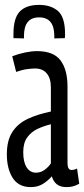

<svg xmlns="http://www.w3.org/2000/svg" viewBox="-20 -755 344 785"><path d="M8 -124Q8 -181 30.5 -215.5Q53 -250 93.5 -269Q134 -288 188 -299V-398Q188 -435 171 -455Q154 -475 124 -475Q111 -475 91.5 -472.5Q72 -470 46 -461L30 -525Q56 -535 83 -540.5Q110 -546 131 -546Q199 -546 227.5 -508Q256 -470 256 -401V-91Q256 -73 260.5 -66.5Q265 -60 272 -60Q284 -60 295 -66L304 -4Q292 3 280 6.5Q268 10 252 10Q227 10 212.5 -1.5Q198 -13 192 -34Q174 -14 153.5 -2Q133 10 106 10Q56 10 32 -27.5Q8 -65 8 -124ZM75 -133Q75 -92 89 -70.5Q103 -49 127 -49Q147 -49 163 -61Q179 -73 188 -87V-247Q159 -240 133.5 -228Q108 -216 91.5 -193.5Q75 -171 75 -133ZM140 -735Q188 -735 217 -710Q246 -685 246 -616Q246 -612 246 -608Q246 -604 245 -599L202 -598V-608Q202 -684 140 -684Q78 -684 78 -608V-598L35 -599Q35 -604 35 -608Q35 -612 35 -616Q35 -681 61 -708Q87 -735 140 -735Z"/></svg>

Font: Georama ExtraCondensed
Style: Regular
Weight: 400
Width: 2
Designer: Jean-Baptiste Levee
Foundry: Production Type
Version: Version 1.000